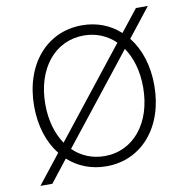

<svg xmlns="http://www.w3.org/2000/svg" viewBox="-88 -840 962 982"><g transform="rotate(-10 393.5 -349.5)"><path d="M43 56H105L195 -59C248 -11 316 16 394 16C578 16 706 -134 706 -350C706 -453 677 -541 626 -605L744 -755H682L592 -641C540 -689 472 -716 394 -716C210 -716 82 -566 82 -350C82 -247 111 -159 162 -95ZM394 -37C329 -37 273 -61 230 -103L590 -559C627 -505 648 -434 648 -350C648 -165 544 -37 394 -37ZM140 -350C140 -535 244 -663 394 -663C459 -663 515 -639 558 -597L198 -141C161 -195 140 -267 140 -350Z"/></g></svg>

Font: Uncut Sans Light
Style: Regular
Weight: 300
Designer: Kasper Nordkvist
Foundry: UNCUT.wtf
Version: Version 1.304;Glyphs 3.2 (3246)